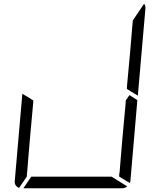

<svg xmlns="http://www.w3.org/2000/svg" viewBox="-20 -1006 856 1026"><path d="M672 -498 714 -471 677 -41Q677 -34 674 -28L617 -62V-70L618 -82L619 -83L623 -134L634 -265L651 -450L652 -469ZM82 -2Q56 -12 59 -41L99 -500V-505L133 -485L150 -474L158 -469L157 -452L140 -265L129 -134L125 -83L124 -82V-72L123 -62ZM576 -62 660 -10Q647 0 632 0H364H105L147 -62H153H339H401ZM757 -959 717 -500V-495L683 -515L666 -526L658 -531L659 -550L676 -735L687 -866L690 -897L750 -986Q759 -974 757 -959Z"/></svg>

Font: DSEG14 Modern
Style: Light Italic
Weight: 300
Italic angle: -5°
Designer: Keshikan(Twitter:@keshinomi_88pro)
Version: Version 0.46